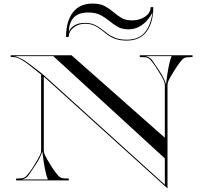

<svg xmlns="http://www.w3.org/2000/svg" viewBox="-20 -1009 1117 1074"><path d="M454.5 -876Q418.5 -876 391.5 -854.8Q364.5 -833.5 364.5 -802H349.5Q349.5 -888.5 387 -938.8Q424.5 -989 498.5 -989Q540 -989 566.2 -974.8Q592.5 -960.5 613.8 -942Q635 -923.5 658.8 -909.2Q682.5 -895 718.5 -895Q762 -895 792.2 -916.2Q822.5 -937.5 822.5 -969H837.5Q837.5 -883 800.2 -832.5Q763 -782 688.5 -782Q650.5 -782 625 -791.5Q599.5 -801 580.8 -815Q562 -829 544.8 -843Q527.5 -857 506.5 -866.5Q485.5 -876 454.5 -876ZM454.5 -881Q485.5 -881 507 -871.5Q528.5 -862 546.2 -848Q564 -834 583 -820Q602 -806 627 -796.5Q652 -787 688.5 -787Q755.5 -787 789.8 -827.5Q824 -868 832.5 -939Q822.5 -918 804 -896.2Q785.5 -874.5 759 -859.8Q732.5 -845 698.5 -845Q662.5 -845 638 -859.2Q613.5 -873.5 591.5 -892Q569.5 -910.5 542.2 -924.8Q515 -939 473.5 -939Q418 -939 391.8 -910Q365.5 -881 365.5 -832Q373 -852.5 395.8 -866.8Q418.5 -881 454.5 -881ZM40 -690V-700H380L902 -238.5V-532.5Q902 -545 896.5 -557Q891.5 -568.5 882 -584.5Q872.5 -600.5 863 -615.8Q853.5 -631 848 -639Q834 -659.5 821.5 -673.8Q809 -688 791.5 -688.5L762 -690V-700H1057V-690L1027.5 -688.5Q1010 -688 997.5 -673.8Q985 -659.5 971 -639Q965.5 -631 956 -615.8Q946.5 -600.5 937 -584.5Q927.5 -568.5 922.5 -557Q917 -545 917 -532.5V45L225 -580.5V-167.5Q225 -155 230.5 -143Q235.5 -132 245 -115.8Q254.5 -99.5 264 -84.2Q273.5 -69 279 -61Q293 -41 305.5 -26.8Q318 -12.5 335.5 -11.5L365 -10V0H70V-10L99.5 -11.5Q117 -12.5 129.5 -26.8Q142 -41 156 -61Q161.5 -69 171 -84.2Q180.5 -99.5 190 -115.8Q199.5 -132 204.5 -143Q210 -155 210 -167.5V-592L136 -650.5Q122 -662 98 -676Q74 -690 50 -690ZM902 24V-123L278 -695H58Q72 -694 95.5 -682.5Q119 -671 136.5 -657Q148 -648 165.5 -635Q183 -622 200.2 -608.8Q217.5 -595.5 228.5 -585.5ZM908.5 -537.5Q911.5 -566 916.5 -597.2Q921.5 -628.5 927.5 -654.8Q933.5 -681 940 -695H794.5Q819.5 -689.5 832 -671Q844.5 -652.5 868.5 -617Q885 -592.5 894.8 -572.8Q904.5 -553 908.5 -537.5ZM216.5 -162.5Q212.5 -147 202.8 -127.2Q193 -107.5 176.5 -83Q152.5 -47.5 140 -29Q127.5 -10.5 102.5 -5H248Q241.5 -19 235.5 -45.2Q229.5 -71.5 224.5 -102.8Q219.5 -134 216.5 -162.5Z"/></svg>

Font: Engraving Unshaded CC
Style: Bold
Weight: 700
Designer: indestructible type*
Foundry: Cowboy Collective
Version: Version 1.000